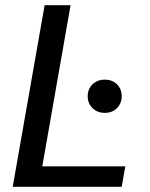

<svg xmlns="http://www.w3.org/2000/svg" viewBox="-20 -720 577 740"><path d="M29 0 152 -700H252L143 -79H463L449 0ZM384 -285Q355 -285 336.5 -303.5Q318 -322 318 -349Q318 -377 336.5 -395Q355 -413 384 -413Q413 -413 431 -395Q449 -377 449 -349Q449 -322 431 -303.5Q413 -285 384 -285Z"/></svg>

Font: DM Sans 16pt Medium
Style: Italic
Weight: 500
Italic angle: -10°
Version: Version 4.004;gftools[0.9.30]